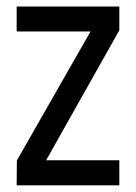

<svg xmlns="http://www.w3.org/2000/svg" viewBox="-20 -556 408 576"><path d="M30 0 30.6 -74.6 251.6 -461.6H30V-536.4H338V-465.2L118.4 -75.2H338V0Z"/></svg>

Font: Stick No Bills ExtraLight
Style: Regular
Weight: 200
Designer: Kosala Senevirathne, Siva Puranthara, Lasantha Premarathna, Tharique Azeez
Foundry: mooniak
Version: Version 2.000